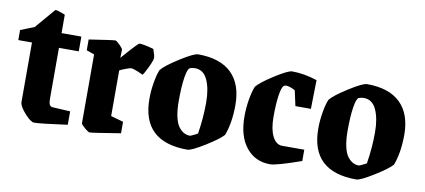

<svg xmlns="http://www.w3.org/2000/svg" viewBox="-58 -759 2136 965"><g transform="rotate(10 1010.0 -276.5)"><path d="M149.9 11.2Q132.8 11.2 101.3 -23.9Q69.8 -59.1 69.8 -80.1V-383.8H0V-435.1L69.8 -462.9L157.2 -564.9Q161.1 -566.4 173.8 -562.5Q186.5 -558.6 197.3 -554.2L208 -549.8V-456.1H309.1V-380.9H208V-122.1Q208 -98.6 213.6 -89.8Q219.2 -81.1 231 -81.1L318.8 -76.2V-7.8Q182.1 11.2 149.9 11.2Z M432.6 11.2Q426.8 11.2 407.2 -5.4Q387.7 -22 387.7 -27.8V-378.9L347.7 -393.1V-448.2Q467.3 -466.8 481.4 -466.8Q486.8 -466.8 504.2 -449.7Q521.5 -432.6 521.5 -426.8L520.5 -384.8Q596.2 -472.2 603.5 -472.2Q624.5 -472.2 675.8 -458Q687.5 -426.8 687.5 -413.1Q687.5 -401.4 668.5 -361.8Q649.4 -322.3 644.5 -320.8L635.3 -325.2Q625.5 -329.6 617.7 -333Q609.9 -336.4 599.6 -339.6Q589.4 -342.8 583.5 -342.8Q577.6 -342.8 557.1 -335.2Q536.6 -327.6 525.9 -321.8V-88.9L589.8 -70.8V-12.2Q447.8 11.2 432.6 11.2Z M932.1 11.2Q700.2 11.2 700.2 -208Q700.2 -250.5 707.8 -293.5Q715.3 -336.4 725.6 -358.9Q744.6 -383.3 813.2 -426.8Q881.8 -470.2 903.3 -470.2Q1015.6 -470.2 1073.5 -414.1Q1131.3 -357.9 1131.3 -252Q1131.3 -161.1 1106.4 -95.2Q1086.9 -72.3 1019.8 -30.5Q952.6 11.2 932.1 11.2ZM933.6 -60.1Q936 -60.5 945.6 -64.9Q955.1 -69.3 963.4 -73.7L971.2 -78.1Q984.4 -158.7 984.4 -237.8Q984.4 -308.6 963.6 -353.8Q942.9 -398.9 899.4 -398.9Q884.8 -398.9 873.5 -394Q861.8 -388.7 854.5 -342.5Q847.2 -296.4 847.2 -222.2Q847.2 -175.3 854.7 -141.8Q862.3 -108.4 875.5 -91.6Q888.7 -74.7 902.8 -67.4Q917 -60.1 933.6 -60.1Z M1354 11.2Q1277.8 11.2 1231.9 -45.7Q1186 -102.5 1186 -204.1Q1186 -249 1193.6 -292Q1201.2 -335 1211.4 -358.9Q1230.5 -383.3 1296.6 -425.5Q1362.8 -467.8 1383.3 -467.8Q1444.3 -467.8 1511.2 -445.8L1508.3 -298.8H1429.2L1412.1 -377Q1382.8 -392.1 1366.2 -392.1Q1357.9 -392.1 1354 -388.2Q1342.8 -379.4 1336.4 -335.2Q1330.1 -291 1330.1 -227.1Q1330.1 -164.1 1348.6 -127.4Q1367.2 -90.8 1398.4 -90.8H1511.2V-33.2Q1386.2 11.2 1354 11.2Z M1793.9 11.2Q1562 11.2 1562 -208Q1562 -250.5 1569.6 -293.5Q1577.1 -336.4 1587.4 -358.9Q1606.4 -383.3 1675 -426.8Q1743.7 -470.2 1765.1 -470.2Q1877.4 -470.2 1935.3 -414.1Q1993.2 -357.9 1993.2 -252Q1993.2 -161.1 1968.3 -95.2Q1948.7 -72.3 1881.6 -30.5Q1814.5 11.2 1793.9 11.2ZM1795.4 -60.1Q1797.9 -60.5 1807.4 -64.9Q1816.9 -69.3 1825.2 -73.7L1833 -78.1Q1846.2 -158.7 1846.2 -237.8Q1846.2 -308.6 1825.4 -353.8Q1804.7 -398.9 1761.2 -398.9Q1746.6 -398.9 1735.4 -394Q1723.6 -388.7 1716.3 -342.5Q1709 -296.4 1709 -222.2Q1709 -175.3 1716.6 -141.8Q1724.1 -108.4 1737.3 -91.6Q1750.5 -74.7 1764.6 -67.4Q1778.8 -60.1 1795.4 -60.1Z"/></g></svg>

Font: Grenze
Style: Bold
Weight: 700
Designer: Renata Polastri
Foundry: Omnibus-Type
Version: Version 1.002;PS 001.002;hotconv 1.0.88;makeotf.lib2.5.64775